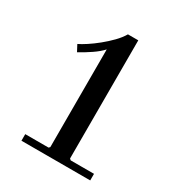

<svg xmlns="http://www.w3.org/2000/svg" viewBox="-161 -777 823 885"><g transform="rotate(30 250.0 -335.0)"><path d="M213 0V-561Q194 -540 163 -519Q132 -498 101 -481L83 -515Q100 -523 124.5 -539Q149 -555 175.5 -576.5Q202 -598 225.5 -622Q249 -646 263 -670H318V0ZM83 0V-35H207L213 -41H318L325 -35H449V0Z"/></g></svg>

Font: Brygada 1918 Medium
Style: Regular
Weight: 500
Designer: Mateusz Machalski | Borys Kosmynka | Przemek Hoffer
Foundry: NIEPODLEGLA 2018
Version: Version 3.006